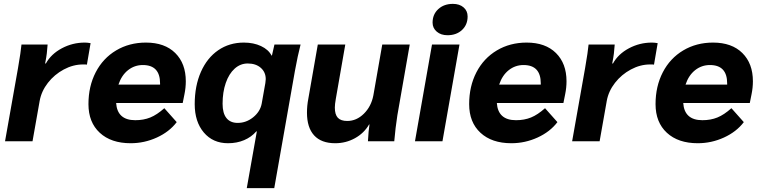

<svg xmlns="http://www.w3.org/2000/svg" viewBox="-20 -730 3933 992"><path d="M73 -378Q88 -465 91 -500H226Q223 -451 215 -412L213 -402H217Q244 -451 299.5 -480.5Q355 -510 418 -510Q432 -510 448 -507L429 -396Q427 -397 409 -397Q358 -397 309.5 -371Q261 -345 227.5 -302Q194 -259 185 -209L148 0H6Z M940 -310Q940 -277 933 -243L924 -198H580Q586 -109 679 -109Q722 -109 756.5 -123Q791 -137 829 -171L893 -99Q855 -49 790.5 -19.5Q726 10 655 10Q554 10 495.5 -44Q437 -98 437 -192Q437 -284 474.5 -356.5Q512 -429 580 -469.5Q648 -510 734 -510Q831 -510 885.5 -456Q940 -402 940 -310ZM807 -299Q807 -394 718 -394Q675 -394 641.5 -367.5Q608 -341 592 -293H807Z M1307 -51H1304Q1279 -22 1241.5 -6Q1204 10 1158 10Q1080 10 1033 -45.5Q986 -101 986 -192Q986 -286 1018 -358.5Q1050 -431 1107.5 -470.5Q1165 -510 1240 -510Q1290 -510 1328.5 -492Q1367 -474 1383 -443H1385L1398 -500H1533Q1518 -442 1504 -365L1397 242H1255ZM1332 -194 1351 -301Q1353 -315 1353 -321Q1353 -357 1327.5 -379.5Q1302 -402 1260 -402Q1222 -402 1192.5 -375.5Q1163 -349 1146.5 -301.5Q1130 -254 1130 -194Q1130 -145 1150 -120Q1170 -95 1208 -95Q1252 -95 1288 -124Q1324 -153 1332 -194Z M1566 -148Q1566 -184 1573 -220L1622 -500H1764L1715 -219Q1710 -191 1710 -174Q1710 -138 1725.5 -121.5Q1741 -105 1774 -105Q1822 -105 1860 -142.5Q1898 -180 1909 -237L1955 -500H2097L2033 -134Q2023 -70 2017 0H1881Q1884 -56 1889 -87H1887Q1861 -42 1814 -16Q1767 10 1712 10Q1640 10 1603 -30.5Q1566 -71 1566 -148Z M2215 -613Q2215 -656 2244.5 -683Q2274 -710 2320 -710Q2354 -710 2375 -692Q2396 -674 2396 -645Q2396 -602 2367 -575Q2338 -548 2292 -548Q2258 -548 2236.5 -566.5Q2215 -585 2215 -613ZM2212 -500H2354L2266 0H2124Z M2907 -310Q2907 -277 2900 -243L2891 -198H2547Q2553 -109 2646 -109Q2689 -109 2723.5 -123Q2758 -137 2796 -171L2860 -99Q2822 -49 2757.5 -19.5Q2693 10 2622 10Q2521 10 2462.5 -44Q2404 -98 2404 -192Q2404 -284 2441.5 -356.5Q2479 -429 2547 -469.5Q2615 -510 2701 -510Q2798 -510 2852.5 -456Q2907 -402 2907 -310ZM2774 -299Q2774 -394 2685 -394Q2642 -394 2608.5 -367.5Q2575 -341 2559 -293H2774Z M3003 -378Q3018 -465 3021 -500H3156Q3153 -451 3145 -412L3143 -402H3147Q3174 -451 3229.5 -480.5Q3285 -510 3348 -510Q3362 -510 3378 -507L3359 -396Q3357 -397 3339 -397Q3288 -397 3239.5 -371Q3191 -345 3157.5 -302Q3124 -259 3115 -209L3078 0H2936Z M3870 -310Q3870 -277 3863 -243L3854 -198H3510Q3516 -109 3609 -109Q3652 -109 3686.5 -123Q3721 -137 3759 -171L3823 -99Q3785 -49 3720.5 -19.5Q3656 10 3585 10Q3484 10 3425.5 -44Q3367 -98 3367 -192Q3367 -284 3404.5 -356.5Q3442 -429 3510 -469.5Q3578 -510 3664 -510Q3761 -510 3815.5 -456Q3870 -402 3870 -310ZM3737 -299Q3737 -394 3648 -394Q3605 -394 3571.5 -367.5Q3538 -341 3522 -293H3737Z"/></svg>

Font: Sarabun ExtraBold
Style: Italic
Weight: 800
Italic angle: -10°
Designer: Suppakit Chalermlarp | Katatrad Co.,Ltd.
Foundry: Cadson Demak Co.,Ltd.
Version: Version 1.000; ttfautohint (v1.6)